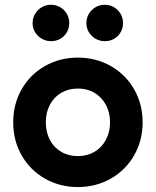

<svg xmlns="http://www.w3.org/2000/svg" viewBox="-20 -754 639 788"><path d="M34.2 -252Q34.2 -326.7 68.8 -387.5Q103.5 -448.2 164.3 -482.9Q225.1 -517.6 299.8 -517.6Q374 -517.6 434.8 -482.9Q495.6 -448.2 530.5 -387.5Q565.4 -326.7 565.4 -252Q565.4 -177.2 530.5 -116.5Q495.6 -55.7 434.8 -21Q374 13.7 299.8 13.7Q225.1 13.7 164.3 -21Q103.5 -55.7 68.8 -116.5Q34.2 -177.2 34.2 -252ZM431.6 -252Q431.6 -292 414.6 -323.7Q397.5 -355.5 367.7 -373Q337.9 -390.6 299.8 -390.6Q261.2 -390.6 231.2 -373Q201.2 -355.5 184.6 -323.7Q168 -292 168 -252Q168 -211.9 184.6 -180.2Q201.2 -148.4 231.2 -130.9Q261.2 -113.3 299.8 -113.3Q337.9 -113.3 367.7 -130.9Q397.5 -148.4 414.6 -180.2Q431.6 -211.9 431.6 -252ZM113.8 -659.2Q113.8 -680.2 124 -697.3Q134.3 -714.4 151.4 -724.4Q168.5 -734.4 189 -734.4Q210 -734.4 227.1 -724.4Q244.1 -714.4 254.2 -697.3Q264.2 -680.2 264.2 -659.2Q264.2 -638.7 254.4 -621.6Q244.6 -604.5 227.5 -594.7Q210.4 -585 189.9 -585Q169.4 -585 152.1 -594.7Q134.8 -604.5 124.3 -621.3Q113.8 -638.2 113.8 -659.2ZM334.5 -659.2Q334.5 -680.2 344.7 -697.3Q355 -714.4 372.1 -724.4Q389.2 -734.4 409.7 -734.4Q430.7 -734.4 447.8 -724.4Q464.8 -714.4 474.9 -697.3Q484.9 -680.2 484.9 -659.2Q484.9 -638.7 475.1 -621.6Q465.3 -604.5 448.2 -594.7Q431.2 -585 410.6 -585Q390.1 -585 372.8 -594.7Q355.5 -604.5 345 -621.3Q334.5 -638.2 334.5 -659.2Z"/></svg>

Font: Wanted Sans
Style: Bold
Weight: 700
Designer: Original Design by Kil Hyung-jin and Kang Hanbin, Wanted Lab, Inc; Hangeul from Source Han Sans by Jang Soo-young and Ka
Foundry: Wanted Lab, Inc.
Version: Version 1.000